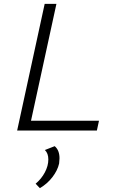

<svg xmlns="http://www.w3.org/2000/svg" viewBox="-20 -678 598 997"><path d="M494 -51 483 0H69L212 -658H273L141 -51ZM165 276Q195 251 213 217Q231 183 231 150Q231 118 213 101L264 81Q289 102 289 144Q289 153 287 171Q279 207 252 242Q225 277 187 299Z"/></svg>

Font: Ysabeau Semilight
Style: Italic
Weight: 300
Italic angle: -12°
Designer: Christian Thalmann (Catharsis Fonts)
Version: Version 0.003